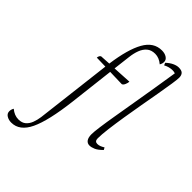

<svg xmlns="http://www.w3.org/2000/svg" viewBox="-384 -842 1208 1208"><g transform="rotate(45 220.5 -238.0)"><path d="M-39 258Q-62 258 -80 247Q-98 236 -98 216Q-98 199 -89 185Q-57 212 -21 212Q10 212 28.5 196Q47 180 56.5 154.5Q66 129 70 100L131 -410L53 -412Q55 -432 67 -437L135 -441Q155 -586 196.5 -660Q238 -734 311 -734Q337 -734 354.5 -722.5Q372 -711 372 -692Q372 -677 363 -662Q331 -689 296 -689Q262 -689 241 -671Q220 -653 209 -623.5Q198 -594 194 -559L180 -443L305 -450Q305 -439 298.5 -423.5Q292 -408 282 -405L176 -408L141 -109Q118 83 76.5 170.5Q35 258 -39 258ZM411 12Q392 12 381 -3Q370 -18 370 -48Q370 -68 376.5 -116Q383 -164 394.5 -231.5Q406 -299 419 -377Q432 -455 445.5 -535.5Q459 -616 470 -689Q460 -693 447 -693Q416 -693 387 -677L380 -693Q401 -713 422.5 -723Q444 -733 462 -733Q488 -733 498.5 -721.5Q509 -710 509 -689Q509 -673 502.5 -630Q496 -587 485.5 -527Q475 -467 463 -400Q451 -333 440.5 -267Q430 -201 423 -146Q416 -91 416 -57Q416 -30 439 -30Q451 -30 462.5 -34.5Q474 -39 487 -47L495 -32Q469 -6 448.5 3Q428 12 411 12Z"/></g></svg>

Font: Petrona ExtraLight
Style: Italic
Weight: 200
Italic angle: -9°
Designer: Ringo R. Seeber
Foundry: Ringo R. Seeber
Version: Version 2.001; ttfautohint (v1.8.3)